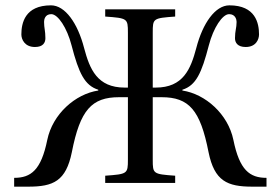

<svg xmlns="http://www.w3.org/2000/svg" viewBox="-20 -685 1050 719"><path d="M33 14H86C180 14 227 -7 249 -115C280 -273 323 -321 426 -321H459V-87C459 -34 457 -33 374 -27V0H636V-27C553 -33 552 -34 552 -87V-321H585C688 -321 730 -273 761 -115C783 -7 831 14 925 14H978V-19C915 -19 877 -48 854 -161C834 -258 749 -333 663 -346V-349C714 -365 735 -411 762 -515C779 -581 813 -632 838 -632C862 -632 866 -611 866 -603C866 -580 860 -570 860 -542C860 -525 870 -509 900 -509C939 -509 950 -538 950 -556C950 -598 937 -665 839 -665C786 -665 739 -598 715 -505C694 -426 666 -357 563 -357H552V-563C552 -616 553 -617 636 -623V-650H374V-623C457 -617 459 -616 459 -563V-357H447C344 -357 316 -426 295 -505C271 -598 224 -665 171 -665C73 -665 60 -598 60 -556C60 -538 72 -509 111 -509C141 -509 150 -525 150 -542C150 -570 145 -580 145 -603C145 -611 148 -632 172 -632C197 -632 231 -581 248 -515C275 -411 297 -365 348 -349V-346C262 -333 177 -258 157 -161C134 -48 96 -19 33 -19Z"/></svg>

Font: erewhon
Style: Regular
Weight: 400
Version: Version 1.0.0